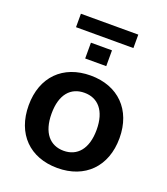

<svg xmlns="http://www.w3.org/2000/svg" viewBox="-141 -866 848 974"><g transform="rotate(20 282.5 -379.0)"><path d="M282.4 9.8C430.4 9.8 527.5 -86.3 527.5 -240.2C527.5 -393.1 430.4 -489.2 282.4 -489.2C133.3 -489.2 37.3 -393.1 37.3 -240.2C37.3 -86.3 133.3 9.8 282.4 9.8ZM282.4 -83.3C208.8 -83.3 160.8 -136.3 160.8 -240.2C160.8 -344.1 208.8 -396.1 282.4 -396.1C354.9 -396.1 403.9 -344.1 403.9 -240.2C403.9 -136.3 354.9 -83.3 282.4 -83.3ZM127.5 -694.1H437.3V-766.7H127.5ZM225.5 -560.8H339.2V-646.1H225.5Z"/></g></svg>

Font: LL Pando Sans
Style: Bold
Weight: 700
Designer: Joshua Smith
Foundry: Joshua Smith
Version: Version 1.000;Glyphs 3.2.1 (3258)